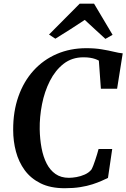

<svg xmlns="http://www.w3.org/2000/svg" viewBox="-20 -1013 686 1042"><path d="M331 8.5Q254 8.5 200.5 -18Q147 -44.5 114.2 -89.2Q81.5 -134 66.5 -190.5Q51.5 -247 51.5 -307.5Q51 -407.5 79.8 -489.2Q108.5 -571 161.8 -629.8Q215 -688.5 288 -720Q361 -751.5 449 -751.5Q495 -751.5 532.5 -745.2Q570 -739 598.5 -732Q627 -725 646 -723.5L615.5 -531.5H527.5L516.5 -684Q507.5 -689 496 -693Q484.5 -697 469 -699.5Q453.5 -702 432.5 -702Q370.5 -702 325.2 -666.8Q280 -631.5 250.8 -573.8Q221.5 -516 208 -447.2Q194.5 -378.5 195.5 -311.5Q196.5 -258 205.5 -210Q214.5 -162 233 -125.8Q251.5 -89.5 281.2 -68.8Q311 -48 354 -48Q372 -48 395 -52Q418 -56 440 -65.8Q462 -75.5 476 -92.5Q481.5 -102.5 486.8 -116Q492 -129.5 497 -144.8Q502 -160 506.8 -175.5Q511.5 -191 515 -204.5H589L566 -47.5Q551.5 -40.5 530.8 -31.2Q510 -22 481.8 -12.8Q453.5 -3.5 416 2.5Q378.5 8.5 331 8.5ZM246 -825.5 412.5 -993H490.5L591 -824L552 -802Q524 -827.5 495.8 -853.5Q467.5 -879.5 440 -905Q401.5 -879 361.5 -853.8Q321.5 -828.5 280.5 -803Z"/></svg>

Font: Merriweather 48pt SemiBold
Style: Italic
Weight: 600
Italic angle: -7.8°
Designer: Eben Sorkin
Foundry: Eben Sorkin
Version: Version 2.101